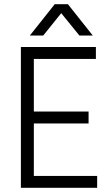

<svg xmlns="http://www.w3.org/2000/svg" viewBox="-20 -899 530 919"><path d="M88 0V-57H445V0ZM80 0V-674H142V0ZM88 -308V-365H404V-308ZM88 -617V-674H439V-617ZM305 -879H242L123 -729H187L273 -836L360 -729H424Z"/></svg>

Font: Hind Variable Light
Style: Regular
Weight: 300
Designer: Manushi Parikh, Satya Rajpurohit
Foundry: Indian Type Foundry
Version: Version 3.000